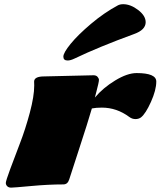

<svg xmlns="http://www.w3.org/2000/svg" viewBox="-20 -861 753 901"><path d="M187.5 -502.4 418.9 -507.8Q431.6 -507.8 438 -500.2Q444.3 -492.7 444.3 -486.3Q444.3 -480 440.9 -465.3Q437.5 -450.7 432.1 -429.9Q426.8 -409.2 425.3 -403.3Q463.4 -448.7 520.5 -483.4Q577.6 -518.1 621.1 -518.1Q713.4 -518.1 713.4 -478.3Q713.4 -438.5 688.5 -383.1Q663.6 -327.6 641.6 -310.1Q630.9 -302.2 615.5 -302.2Q600.1 -302.2 586.9 -312Q527.8 -356 458 -356Q431.2 -356 411.1 -352.1Q392.1 -286.6 350.6 -159.9Q309.1 -33.2 304.7 -18.6Q297.4 4.4 277.3 4.4Q206.5 4.4 125.5 12Q44.4 19.5 32.5 19.5Q20.5 19.5 13.9 12.9Q7.3 6.3 7.3 -2.7Q7.3 -11.7 28.1 -68.1Q48.8 -124.5 74 -189.5Q99.1 -254.4 119.9 -332Q140.6 -409.7 140.6 -459.5L140.1 -478Q140.1 -502.4 187.5 -502.4ZM533.2 -835.9Q543.5 -841.3 558.1 -841.3Q592.8 -841.3 628.2 -814.2Q663.6 -787.1 663.6 -756.8Q663.6 -720.7 608.9 -701.2Q444.3 -641.1 330.1 -586.4Q311 -577.1 297.4 -577.1Q277.3 -577.1 277.3 -595.2Q277.3 -613.3 311.5 -655.3Q345.7 -697.3 407.2 -749.3Q468.8 -801.3 533.2 -835.9Z"/></svg>

Font: Sonsie One
Style: Regular
Weight: 400
Designer: Riccardo De Franceschi
Foundry: Sorkin Type Co
Version: Version 1.003